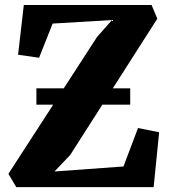

<svg xmlns="http://www.w3.org/2000/svg" viewBox="-20 -766 694 786"><path d="M46.5 0 14.5 -54.5 377.5 -615 438.5 -684 195.5 -669.5 140 -529.5 54 -542 77.5 -745.5H600.5L624 -689.5L267 -131L203 -64L485.5 -84.5L545 -242L631.5 -224.5L609 0ZM513 -404.5V-337.5H129V-404.5Z"/></svg>

Font: Merriweather 28pt Black
Style: Regular
Weight: 900
Version: Version 2.100